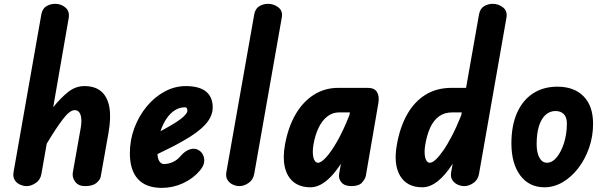

<svg xmlns="http://www.w3.org/2000/svg" viewBox="-20 -948 3078 978"><path d="M115.5 0Q99.5 0 82.2 -7.5Q65 -15 55 -30.8Q45 -46.5 49 -71L190.5 -874.5Q196 -904.5 216.5 -916.5Q237 -928.5 260.5 -928.5Q291 -928.5 313.2 -909.8Q335.5 -891 330 -856.5L251 -402Q288 -448 326.2 -478.8Q364.5 -509.5 410 -509.5Q464 -509.5 495.8 -482.2Q527.5 -455 537 -402Q546.5 -349 532.5 -270.5L493 -48Q490.5 -33 471.5 -16.5Q452.5 0 413.5 0Q379.5 0 363 -22.2Q346.5 -44.5 351 -70L390.5 -292.5Q396 -322.5 394 -343.8Q392 -365 383.5 -376Q375 -387 360.5 -387Q335 -387 299 -339.2Q263 -291.5 218 -216L191 -62.5Q186 -32 162.2 -16Q138.5 0 115.5 0Z M804.5 9Q723.5 9 682.5 -36Q641.5 -81 641.5 -167.5Q641.5 -235.5 664.8 -297Q688 -358.5 728 -406.5Q768 -454.5 819.2 -482Q870.5 -509.5 926 -509.5Q995 -509.5 1029.2 -481.8Q1063.5 -454 1063.5 -400.5Q1063.5 -378 1054.2 -356.5Q1045 -335 1026.2 -314.2Q1007.5 -293.5 979.5 -272.8Q951.5 -252 914 -231Q891 -217.5 856.5 -199.8Q822 -182 782 -163Q782.5 -154.5 783.8 -147.8Q785 -141 787 -135.5Q791 -125.5 798.2 -119Q805.5 -112.5 815.5 -112.5Q838.5 -112.5 861.2 -123Q884 -133.5 901 -154.5Q923.5 -180.5 949.8 -188Q976 -195.5 997.5 -179.5Q1008 -172 1015 -157Q1022 -142 1019.8 -122.2Q1017.5 -102.5 998.5 -79.5Q964 -38.5 912.5 -14.8Q861 9 804.5 9ZM797.5 -279.5Q811.5 -287 825 -294.8Q838.5 -302.5 852.5 -310.5Q880 -326.5 898 -340Q916 -353.5 925.2 -364.8Q934.5 -376 934.5 -385Q934.5 -391.5 931.8 -396.5Q929 -401.5 922.5 -401.5Q894.5 -401.5 870.5 -386.2Q846.5 -371 828 -343.5Q809.5 -316 797.5 -279.5Z M1199.5 0Q1183.5 0 1166.5 -7.5Q1149.5 -15 1139.2 -30.8Q1129 -46.5 1133 -71L1275 -874.5Q1280.5 -904.5 1301 -916.5Q1321.5 -928.5 1345 -928.5Q1375.5 -928.5 1398.8 -909.8Q1422 -891 1415 -856.5L1275 -62.5Q1269.5 -32 1246.2 -16Q1223 0 1199.5 0Z M1561.5 6Q1509.5 6 1476.2 -20.2Q1443 -46.5 1431.2 -95.2Q1419.5 -144 1431.5 -210.5Q1447.5 -299.5 1485 -364.5Q1522.5 -429.5 1578.2 -465Q1634 -500.5 1703.5 -500.5H1853Q1887.5 -500.5 1900.5 -478.8Q1913.5 -457 1907 -421L1843.5 -52.5Q1840.5 -37 1824.5 -18.5Q1808.5 0 1769.5 0Q1735.5 0 1719.2 -19Q1703 -38 1707.5 -62.5L1716.5 -114Q1691 -74.5 1665 -47.8Q1639 -21 1613.2 -7.5Q1587.5 6 1561.5 6ZM1600.5 -119Q1615.5 -119 1641 -146.5Q1666.5 -174 1697.5 -228Q1728.5 -282 1759.5 -361L1762.5 -375.5H1707.5Q1674 -375.5 1647.5 -355Q1621 -334.5 1603 -297.5Q1585 -260.5 1576.5 -210.5Q1570 -169.5 1576.8 -144.2Q1583.5 -119 1600.5 -119Z M2131.5 6Q2053 6 2018.2 -52.2Q1983.5 -110.5 2001.5 -210.5Q2017 -299.5 2053.5 -364.5Q2090 -429.5 2146.8 -465Q2203.5 -500.5 2280.5 -500.5H2354L2420 -874.5Q2425.5 -904.5 2446 -916.5Q2466.5 -928.5 2490 -928.5Q2519.5 -928.5 2542.8 -909.8Q2566 -891 2559.5 -856.5L2420 -62.5Q2415 -32 2391.5 -16Q2368 0 2344.5 0Q2328.5 0 2311.5 -7.5Q2294.5 -15 2284.2 -30.8Q2274 -46.5 2278 -71L2286 -114Q2247.5 -54.5 2208.8 -24.2Q2170 6 2131.5 6ZM2170 -119Q2181.5 -119 2198.8 -134.5Q2216 -150 2237.5 -180.8Q2259 -211.5 2282.5 -256.8Q2306 -302 2329.5 -361L2332 -375.5H2284Q2243.5 -375.5 2215.8 -355Q2188 -334.5 2171.2 -297.5Q2154.5 -260.5 2146 -210.5Q2139.5 -169.5 2146.2 -144.2Q2153 -119 2170 -119Z M2753.5 6Q2675 6 2630 -54.5Q2585 -115 2585 -218Q2585 -308 2613.5 -372.8Q2642 -437.5 2694.8 -472Q2747.5 -506.5 2819.5 -506.5Q2904.5 -506.5 2952.8 -457.2Q3001 -408 3001 -317.5Q3001 -253.5 2980.8 -195.2Q2960.5 -137 2925.8 -91.8Q2891 -46.5 2846.5 -20.2Q2802 6 2753.5 6ZM2766 -119Q2793 -119 2816 -147Q2839 -175 2853.2 -220.5Q2867.5 -266 2867.5 -318.5Q2867.5 -351 2851.8 -366.8Q2836 -382.5 2809.5 -382.5Q2780.5 -382.5 2758.8 -362.8Q2737 -343 2725.2 -305.2Q2713.5 -267.5 2713.5 -214Q2713.5 -170 2727.8 -144.5Q2742 -119 2766 -119Z"/></svg>

Font: Edu AU VIC WA NT Hand
Style: Bold
Weight: 700
Version: Version 1.001